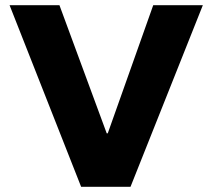

<svg xmlns="http://www.w3.org/2000/svg" viewBox="-20 -720 823 743"><path d="M294 3 17 -700H210L393 -204H397L573 -700H765L485 3Z"/></svg>

Font: REM
Style: Bold
Weight: 700
Designer: Octavio Pardo
Foundry: Ashler Design
Version: Version 1.005;gftools[0.9.28]